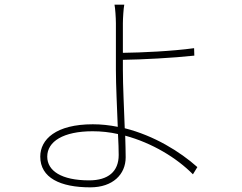

<svg xmlns="http://www.w3.org/2000/svg" viewBox="-20 -782 1040 825"><path d="M490 -116C490 -45 445 -7 363 -7C244 -7 183 -48 183 -109C183 -174 252 -218 378 -218C415 -218 452 -214 487 -206C489 -170 490 -138 490 -116ZM508 -525C590 -526 723 -533 815 -543L814 -575C720 -562 588 -556 508 -555V-682C508 -703 511 -748 514 -762H472C475 -749 478 -705 478 -682V-482C478 -415 483 -319 486 -237C451 -244 415 -248 379 -248C220 -248 153 -183 153 -109C153 -18 239 23 368 23C465 23 520 -33 520 -106C520 -131 519 -163 518 -199C633 -168 739 -104 809 -33L828 -64C754 -130 643 -199 516 -231C513 -316 508 -414 508 -482Z"/></svg>

Font: Noto Sans CJK Thin
Style: Regular
Weight: 100
Designer: Ryoko NISHIZUKA (kana & ideographs); Paul D. Hunt (Latin, Greek & Cyrillic); Wenlong ZHANG (bopomofo); Sandoll Communica
Foundry: Adobe Systems Incorporated
Version: Version 1.000;PS 1;hotconv 1.0.78;makeotf.lib2.5.61930